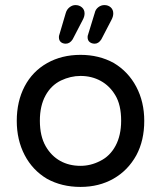

<svg xmlns="http://www.w3.org/2000/svg" viewBox="-20 -725 634 756"><path d="M212 -578Q212 -585 213 -586L239 -674Q243 -688 254 -696.5Q265 -705 277 -705Q292 -705 302.5 -696Q313 -687 313 -672Q313 -660 306 -647L266 -570Q255 -553 239 -553Q227 -553 219.5 -559.5Q212 -566 212 -578ZM77 -385Q108 -444 165.5 -476.5Q223 -509 297 -509Q370 -509 428 -477Q485 -443 516.5 -383.5Q548 -324 548 -249Q548 -172 517 -114Q484 -54 427 -21.5Q370 11 297 11Q223 11 165 -21Q108 -55 77 -114.5Q46 -174 46 -249Q46 -326 77 -385ZM160 -149Q182 -111 217 -91.5Q252 -72 297 -72Q337 -72 374 -91Q413 -110 435 -151Q457 -192 457 -250Q457 -312 434 -350Q412 -387 376.5 -406.5Q341 -426 297 -426Q258 -426 220 -408Q181 -389 159 -348.5Q137 -308 137 -250Q137 -189 160 -149ZM326 -586 353 -674Q356 -688 367 -696.5Q378 -705 391 -705Q406 -705 416 -696Q426 -687 426 -672Q426 -660 419 -647L379 -570Q368 -553 353 -553Q341 -553 333 -559.5Q325 -566 325 -578Q325 -585 326 -586Z"/></svg>

Font: 寒蝉全圆体
Style: Regular
Weight: 400
Designer: Warren2060
      Designed by Motoya company      

      [Varela Round]
      Joe Prince(Latin component); Avraham Cornf
Foundry: ChillType
Version: Version 3.200